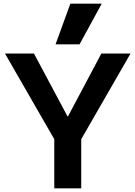

<svg xmlns="http://www.w3.org/2000/svg" viewBox="-20 -1020 733 1040"><path d="M274 -266 7 -730H164L346 -389H348L529 -730H687L420 -266V0H274ZM281 -780 361 -1000H531L411 -780Z"/></svg>

Font: Enso
Style: Bold
Weight: 700
Designer: Coji Morishita
Foundry: UNDERFOREST DESIGN
Version: Version 1.000